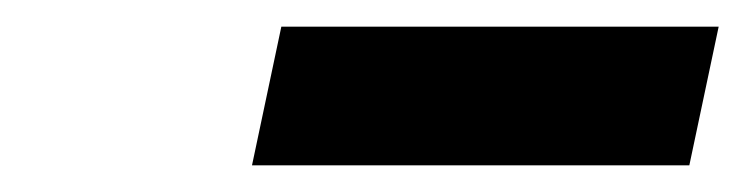

<svg xmlns="http://www.w3.org/2000/svg" viewBox="-20 -748 559 144"><path d="M519 -728 497 -624H169L191 -728Z"/></svg>

Font: Rosa Sans Black
Style: Italic
Weight: 900
Italic angle: -12°
Designer: Pentagram / MCKL
Foundry: Pentagram / MCKL
Version: Version 1.005;September 16, 2019;FontCreator 11.5.0.2425 64-